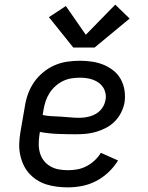

<svg xmlns="http://www.w3.org/2000/svg" viewBox="-20 -800 640 828"><path d="M273 8Q249 8 225 5Q201 2 179 -5Q157 -12 138 -24.5Q119 -37 104.5 -53.5Q90 -70 80.5 -91Q71 -112 66.5 -135Q62 -158 63 -182Q64 -206 68 -230L87 -340Q91 -367 100.5 -394Q110 -421 126.5 -445Q143 -469 166 -488Q189 -507 215.5 -518.5Q242 -530 270 -534Q298 -538 325 -538Q352 -538 378 -534Q404 -530 427 -520.5Q450 -511 469.5 -495.5Q489 -480 501 -458Q513 -436 517 -410Q521 -384 517 -358Q513 -336 502.5 -315Q492 -294 475.5 -277Q459 -260 438 -249Q417 -238 395 -231.5Q373 -225 351 -223Q329 -221 307 -221Q268 -221 229 -222.5Q190 -224 152 -231L150 -218Q147 -198 147 -178Q147 -158 152.5 -139.5Q158 -121 169.5 -106.5Q181 -92 197.5 -82.5Q214 -73 233.5 -69.5Q253 -66 273 -66Q293 -66 313 -69.5Q333 -73 352.5 -83Q372 -93 388 -108Q404 -123 415 -141L489 -108Q472 -80 447.5 -57Q423 -34 394 -19Q365 -4 334 2Q303 8 273 8ZM320 -292Q332 -292 344.5 -293.5Q357 -295 369 -298.5Q381 -302 392.5 -308.5Q404 -315 413 -324.5Q422 -334 427.5 -345.5Q433 -357 435 -369Q438 -383 435 -397.5Q432 -412 424.5 -423.5Q417 -435 406 -443Q395 -451 381.5 -456Q368 -461 353.5 -463Q339 -465 325 -465Q307 -465 288 -462Q269 -459 251.5 -450.5Q234 -442 219 -428.5Q204 -415 193.5 -398.5Q183 -382 177 -364Q171 -346 168 -328L164 -304Q183 -300 202.5 -299Q222 -298 242 -297Q262 -296 281.5 -294Q301 -292 320 -292ZM388 -595H296L191 -726L264 -774L350 -650L477 -780L539 -720Z"/></svg>

Font: Iosevka Slab Extended
Style: Italic
Weight: 400
Width: 7
Italic angle: -9°
Monospace: yes
Designer: Belleve Invis
Foundry: Belleve Invis
Version: Version 11.1.0; ttfautohint (v1.8.3)